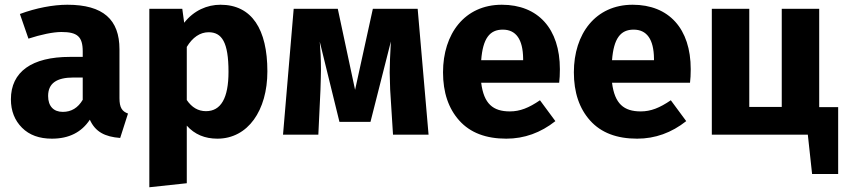

<svg xmlns="http://www.w3.org/2000/svg" viewBox="-20 -568 3556 810"><path d="M484 -360C484 -485 416 -548 264 -548C204 -548 131 -534 64 -509L100 -405C152 -422 204 -433 239 -433C306 -433 329 -414 329 -351V-328H275C114 -328 26 -265 26 -149C26 -100 42 -60 73 -29C104 2 146 17 199 17C271 17 324 -10 359 -63C382 -12 422 9 487 14L520 -89C495 -98 484 -114 484 -154ZM245 -96C206 -96 183 -120 183 -163C183 -216 218 -241 290 -241H329V-147C309 -113 281 -96 245 -96Z M910 -548C854 -548 798 -524 757 -472L749 -531H610V222L768 205V-38C801 -1 844 17 897 17C1026 17 1108 -102 1108 -267C1108 -444 1043 -548 910 -548ZM849 -99C816 -99 789 -115 768 -146V-370C792 -410 824 -432 860 -432C916 -432 944 -390 944 -265C944 -154 912 -99 849 -99Z M1742 -531H1553L1478 -189L1405 -531H1219L1174 0H1323L1332 -190C1333 -227 1334 -255 1334 -273C1334 -318 1332 -357 1329 -392L1412 -54H1543L1629 -393C1626 -338 1624 -295 1624 -262C1624 -247 1625 -223 1626 -190L1638 0H1788Z M2342 -276C2342 -447 2250 -548 2097 -548C1940 -548 1849 -425 1849 -263C1849 -178 1872 -110 1918 -59C1964 -8 2030 17 2116 17C2192 17 2261 -8 2323 -57L2258 -145C2211 -113 2174 -98 2131 -98C2060 -98 2021 -130 2010 -219H2339C2341 -235 2342 -254 2342 -276ZM2187 -314H2010C2017 -406 2046 -443 2101 -443C2157 -443 2186 -402 2187 -321Z M2894 -276C2894 -447 2802 -548 2649 -548C2492 -548 2401 -425 2401 -263C2401 -178 2424 -110 2470 -59C2516 -8 2582 17 2668 17C2744 17 2813 -8 2875 -57L2810 -145C2763 -113 2726 -98 2683 -98C2612 -98 2573 -130 2562 -219H2891C2893 -235 2894 -254 2894 -276ZM2739 -314H2562C2569 -406 2598 -443 2653 -443C2709 -443 2738 -402 2739 -321Z M3436 -531H3278V-117H3141V-531H2983V0H3388L3406 166H3516V-116H3436Z"/></svg>

Font: Fira Sans
Style: Bold
Weight: 700
Designer: Carrois Corporate & Edenspiekermann AG
Foundry: Carrois Corporate GbR & Edenspiekermann AG
Version: Version 4.203